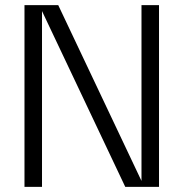

<svg xmlns="http://www.w3.org/2000/svg" viewBox="-20 -725 712 745"><path d="M75 0V-705H206L529 -23V-705H597V0H466L143 -682V0Z"/></svg>

Font: TikTok Sans Light
Style: Regular
Weight: 300
Version: Version 4.000